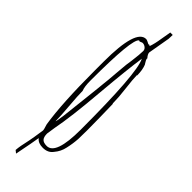

<svg xmlns="http://www.w3.org/2000/svg" viewBox="-338 -871 993 993"><g transform="rotate(45 159.0 -374.5)"><path d="M62 117Q63 102 66.5 82.5Q70 63 77 32Q81 15 91 -54Q91 -62 87 -73Q85 -79 82 -90Q61 -221 61 -465V-528Q61 -766 134 -766Q139 -766 149 -761Q159 -755 163 -755L167 -757L172 -752Q182 -779 189 -825Q193 -846 195 -859.5Q197 -873 198 -878H216L215 -849L194 -728Q194 -716 209 -699L208 -697Q209 -688 218 -675Q223 -668 223 -667Q234 -639 234 -600L232 -599Q232 -574 240 -507Q247 -450 247 -415V-409L249 -406L251 -311Q252 -269 252 -217Q252 -182 251 -153Q249 -117 240 -78Q233 -44 210 -17Q191 10 153 10Q119 10 104 -10H103Q98 24 77 129ZM112 -181Q118 -229 129 -332L138 -414L140 -436Q142 -454 144.5 -478Q147 -502 149 -532L153 -577L155 -599L160 -634Q167 -688 167 -711Q167 -723 157 -731Q147 -739 135 -739L131 -738L124 -735L119 -733L113 -735Q82 -716 82 -416V-410Q82 -365 91 -344Q91 -310 97 -239Q103 -169 103 -134Q106 -137 112 -181ZM226 -195Q226 -608 190 -678Q177 -593 160 -399Q144 -206 124 -105Q117 -61 117 -58Q117 -33 127 -22Q137 -11 161 -11Q226 -11 226 -195Z"/></g></svg>

Font: Amatic SC
Style: Regular
Weight: 400
Designer: Multiple Designers
Foundry: Vernon Adams
Version: Version 2.505